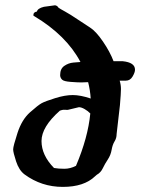

<svg xmlns="http://www.w3.org/2000/svg" viewBox="-20 -694 563 734"><path d="M210 -404.8V-407.7Q210 -431.2 225.8 -442.1Q241.7 -453.1 260.5 -454.8Q279.3 -456.5 287.6 -457Q233.9 -558.6 110.8 -632.3L107.9 -633.8V-639.2Q108.9 -647.5 121.1 -649.9Q124 -662.1 147.9 -668L190.4 -673.8Q199.2 -672.4 203.6 -664.6Q209 -660.6 229 -649.7Q249 -638.7 274.9 -621.1Q300.8 -603.5 323.7 -589.1Q346.7 -574.7 373.5 -535.4Q400.4 -496.1 414.1 -460H449.2Q496.1 -455.1 496.1 -427.7Q496.1 -417 486.8 -401.4Q477.5 -385.7 461.4 -385.7H437.5Q442.4 -369.6 442.4 -353.5Q442.4 -337.9 438.5 -292L425.8 -181.6Q425.8 -166 418 -153.6Q410.2 -141.1 406.7 -121.1Q403.3 -101.1 392.1 -84.2Q380.9 -67.4 373 -50.8Q365.2 -34.2 350.1 -25.9L343.3 -20Q301.3 20.5 220 20.5Q138.7 20.5 73.7 -27.3Q52.7 -43 41.5 -77.1Q30.3 -111.3 30.3 -123Q30.3 -134.8 46.9 -185.8Q63.5 -236.8 94.5 -264.4Q125.5 -292 139.4 -299.6Q153.3 -307.1 190.9 -318.8Q228.5 -330.6 258.1 -330.6Q287.6 -330.6 326.7 -317.4Q324.7 -349.6 316.9 -379.9Q305.2 -378.9 290.8 -378.9Q276.4 -378.9 250.5 -380.9Q224.6 -382.8 217.8 -389.2Q210.9 -395.5 210 -404.8ZM281.7 -284.2 238.8 -273.9Q229.5 -274.4 223.9 -274.4Q218.3 -274.4 209 -271Q138.7 -209 138.7 -154.8Q138.7 -100.6 186.5 -51.8Q203.6 -48.8 226.1 -48.8Q248.5 -48.8 270.5 -60.1Q316.4 -168 325.2 -260.3Q316.4 -269.5 303.7 -276.9Q291 -284.2 281.7 -284.2Z"/></svg>

Font: Drukaatie burti
Style: Demi
Weight: 600
Version: Version 0.14